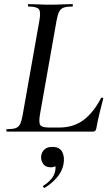

<svg xmlns="http://www.w3.org/2000/svg" viewBox="-20 -645 542 941"><path d="M13 0Q11 0 11 -6Q11 -12 13 -12Q42 -12 56.5 -17Q71 -22 78.5 -37Q86 -52 91 -81L173 -544Q181 -587 170.5 -600Q160 -613 119 -613Q117 -613 117 -619Q117 -625 119 -625Q142 -625 168.5 -623.5Q195 -622 225 -622Q256 -622 285 -623.5Q314 -625 335 -625Q337 -625 337 -619Q337 -613 335 -613Q306 -613 291.5 -607.5Q277 -602 269.5 -587Q262 -572 257 -543L176 -85Q169 -44 177.5 -32Q186 -20 219 -20H271Q340 -20 389 -56.5Q438 -93 475 -164Q476 -167 481.5 -166Q487 -165 486 -162Q478 -132 468 -91Q458 -50 452 -15Q449 0 436 0ZM200 275Q196 277 192.5 272.5Q189 268 193 265Q216 250 231 232.5Q246 215 250 195Q255 172 248.5 161.5Q242 151 234 149L265 134Q266 155 257 165Q248 175 229 175Q202 175 190.5 156.5Q179 138 182 118Q185 99 198.5 87Q212 75 237 75Q272 75 285 99.5Q298 124 291 161Q284 196 259 225Q234 254 200 275Z"/></svg>

Font: Cormorant Garamond Light SemiBold
Style: Italic
Weight: 600
Italic angle: -10°
Version: Version 4.001